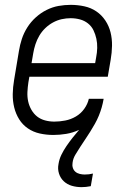

<svg xmlns="http://www.w3.org/2000/svg" viewBox="-20 -548 540 791"><path d="M316 223Q295 223 276 217.5Q257 212 243 199Q229 186 223 167Q217 148 221 128Q224 108 233 89.5Q242 71 254 53.5Q266 36 279 19.5Q292 3 306 -13Q280 -1 253 3.5Q226 8 200 8Q171 8 144 2Q117 -4 95 -19Q73 -34 59 -56.5Q45 -79 38.5 -105.5Q32 -132 32.5 -160.5Q33 -189 38 -218L58 -338Q62 -363 70 -387.5Q78 -412 92.5 -435Q107 -458 127.5 -476.5Q148 -495 172 -507Q196 -519 221 -523.5Q246 -528 271 -528Q300 -528 327.5 -522Q355 -516 377 -501Q399 -486 414 -463.5Q429 -441 435.5 -414.5Q442 -388 441.5 -359.5Q441 -331 436 -302L424 -232H101L97 -209Q94 -189 93 -169Q92 -149 96 -130.5Q100 -112 109.5 -95.5Q119 -79 133 -68Q147 -57 165.5 -52Q184 -47 204 -47Q226 -47 249 -51.5Q272 -56 292.5 -68Q313 -80 327 -99.5Q341 -119 346 -141H407Q404 -123 399 -105.5Q394 -88 387 -71Q380 -54 371 -38Q362 -22 352 -6Q342 10 331.5 25.5Q321 41 311 56.5Q301 72 291 88.5Q281 105 279 122Q277 133 280 143Q283 153 290.5 159.5Q298 166 308.5 168.5Q319 171 329 171Q338 171 346.5 170Q355 169 363 167L354 219Q344 221 334.5 222Q325 223 316 223ZM372 -288 376 -311Q380 -331 380.5 -350.5Q381 -370 377 -388.5Q373 -407 365 -423.5Q357 -440 342.5 -451.5Q328 -463 309.5 -468Q291 -473 271 -473Q253 -473 234.5 -469Q216 -465 198.5 -455.5Q181 -446 166.5 -432Q152 -418 142 -401Q132 -384 126 -365.5Q120 -347 117 -329L110 -288Z"/></svg>

Font: Iosevka Term Curly Lt Obl
Style: Regular
Weight: 300
Italic angle: -9°
Designer: Belleve Invis
Foundry: Belleve Invis
Version: Version 32.3.0